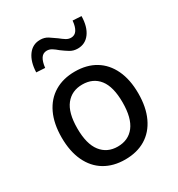

<svg xmlns="http://www.w3.org/2000/svg" viewBox="-175 -840 891 963"><g transform="rotate(-30 270.5 -359.0)"><path d="M270 9Q202 9 152 -21Q102 -51 75 -108.5Q48 -166 48 -246Q48 -326 75 -383Q102 -440 152 -470Q202 -500 270 -500Q339 -500 388.5 -470Q438 -440 465 -383Q492 -326 492 -246Q492 -166 465 -108.5Q438 -51 388.5 -21Q339 9 270 9ZM270 -66Q332 -66 366.5 -111Q401 -156 401 -246Q401 -337 366.5 -381Q332 -425 270 -425Q209 -425 174 -381Q139 -337 139 -246Q139 -156 174 -111Q209 -66 270 -66ZM151 -590 101 -593Q103 -653 129 -689Q155 -725 199 -725Q224 -725 243.5 -712.5Q263 -700 282 -686Q298 -673 311.5 -664.5Q325 -656 340 -656Q362 -656 374 -674.5Q386 -693 389 -727L439 -724Q438 -663 412 -627.5Q386 -592 342 -592Q317 -592 297.5 -604Q278 -616 258 -631Q243 -644 229.5 -652.5Q216 -661 201 -661Q179 -661 167 -643Q155 -625 151 -590Z"/></g></svg>

Font: Nunito Sans 10pt SemiCondensed Medium
Style: Regular
Weight: 500
Width: 4
Designer: Vernon Adams
Foundry: Vernon Adams
Version: Version 3.101;gftools[0.9.27]